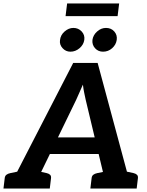

<svg xmlns="http://www.w3.org/2000/svg" viewBox="-41 -1087 849 1107"><path d="M8 0 381 -724H522L717 0H610Q592 0 581.5 -9Q571 -18 568 -31L453 -512Q449 -531 444.5 -552Q440 -573 437 -599Q426 -573 416.5 -552.5Q407 -532 398 -511L165 -31Q160 -19 146.5 -9.5Q133 0 116 0ZM97 0 105 -67H197L189 0ZM211 -199 240 -295H553L558 -199ZM526 0 534 -67H632L624 0ZM-21 0 -14 -58Q-13 -72 -4.5 -79Q4 -86 19 -89L77 -101L78 0ZM147 0 172 -101 228 -89Q241 -86 248 -79Q255 -72 253 -58L246 0ZM480 0 487 -58Q488 -72 496.5 -79Q505 -86 520 -89L579 -101V0ZM648 0 673 -101 729 -89Q742 -86 749 -79Q756 -72 754 -58L747 0ZM445 -857Q441 -829 417.5 -809Q394 -789 365 -789Q338 -789 319.5 -809.5Q301 -830 305 -856Q308 -885 331.5 -905.5Q355 -926 382 -926Q411 -926 430 -905.5Q449 -885 445 -857ZM632 -857Q628 -829 605.5 -809Q583 -789 553 -789Q525 -789 507 -809Q489 -829 492 -857Q496 -885 519 -905.5Q542 -926 570 -926Q600 -926 618 -905.5Q636 -885 632 -857ZM337 -994 346 -1067H646L637 -994Z"/></svg>

Font: Aleo
Style: Bold Italic
Weight: 700
Italic angle: -7°
Version: Version 2.001;gftools[0.9.29]